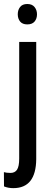

<svg xmlns="http://www.w3.org/2000/svg" viewBox="-31 -741 275 974"><path d="M152.8 -528.3H66.4V63C66.4 90 62.7 109 55.4 119.9C48.1 130.8 37.1 136.2 22.5 136.2C8.8 136.2 -2.4 134.9 -11.2 132.3L-10.7 204.6C3.3 210.4 19 213.4 36.6 213.4C113.1 213.4 151.9 164.4 152.8 66.4ZM156.7 -668.5C156.7 -682.8 152.6 -695.1 144.3 -705.3C136 -715.6 123.7 -720.7 107.4 -720.7C91.1 -720.7 79 -715.7 71 -705.6C63.1 -695.5 59.1 -683.1 59.1 -668.5C59.1 -653.8 63.1 -641.6 71 -631.8C79 -622.1 91.1 -617.2 107.4 -617.2C124 -617.2 136.4 -622.1 144.5 -631.8C152.7 -641.6 156.7 -653.8 156.7 -668.5Z"/></svg>

Font: Roboto Condensed
Style: Regular
Weight: 400
Designer: Google
Version: Version 2.134; 2016